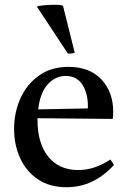

<svg xmlns="http://www.w3.org/2000/svg" viewBox="-20 -772 537 804"><path d="M259 12Q188 12 139 -21Q90 -54 64.5 -109.5Q39 -165 39 -232Q39 -301 65.5 -360Q92 -419 143 -455.5Q194 -492 267 -492Q355 -492 404.5 -439.5Q454 -387 454 -304Q454 -294 453.5 -286.5Q453 -279 452 -274L137 -277Q137 -273 137 -270Q137 -172 182 -116Q227 -60 308 -60Q376 -60 442 -104Q452 -92 457 -81Q372 12 259 12ZM140 -314 347 -318Q348 -320 348 -323.5Q348 -327 348 -328Q348 -382 324.5 -418Q301 -454 255 -454Q212 -454 180 -419Q148 -384 140 -314ZM136 -742V-746Q171 -752 210 -752Q239 -752 244 -747L293 -551Q287 -549 278 -548Q269 -547 264 -548Z"/></svg>

Font: Tiro Devanagari Marathi
Style: Regular
Weight: 400
Designer: Devanagari: John Hudson & Fiona Ross. Latin: John Hudson.
Foundry: Tiro Typeworks Ltd.
Version: Version 1.52